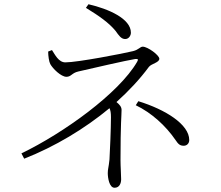

<svg xmlns="http://www.w3.org/2000/svg" viewBox="-20 -833 1040 905"><path d="M397 -813 385 -796C447 -758 493 -726 525 -687C540 -666 551 -649 570 -649C587 -649 597 -665 597 -679C597 -745 492 -791 397 -813ZM632 -356 620 -337C693 -302 761 -241 808 -172C820 -154 828 -146 846 -146C861 -146 872 -157 872 -173C872 -247 759 -317 632 -356ZM503 -280C503 -231 498 -109 496 -81C492 -42 488 -36 488 -17C488 5 495 52 520 52C543 52 551 31 551 12C551 -11 548 -47 548 -78C548 -251 553 -289 553 -315C553 -329 544 -340 529 -352C588 -405 640 -461 682 -518C694 -533 731 -538 731 -556C731 -573 676 -613 653 -613C640 -613 635 -599 607 -592C563 -581 345 -539 288 -539C256 -539 239 -576 225 -597L207 -590C207 -570 211 -542 217 -531C229 -509 268 -471 293 -471C316 -471 318 -489 349 -496C405 -509 579 -549 618 -555C631 -556 633 -553 626 -541C540 -393 280 -206 81 -110L94 -85C239 -142 379 -226 496 -323C501 -313 503 -301 503 -280Z"/></svg>

Font: Noto Serif CJK SC Light
Style: Regular
Weight: 300
Designer: Ryoko NISHIZUKA 西塚涼子 (kana & ideographs); Frank Grießhammer (Latin, Greek & Cyrillic); Wenlong ZHANG 张文龙 (bopomofo); San
Foundry: Adobe
Version: Version 2.001;hotconv 1.1.0;makeotfexe 2.6.0